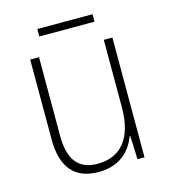

<svg xmlns="http://www.w3.org/2000/svg" viewBox="-101 -728 723 819"><g transform="rotate(-15 261.0 -318.5)"><path d="M383 -647H139V-614H383ZM439 -529H401V-232C401 -91 340 -25 239 -25C158 -25 115 -73 115 -182V-529H76V-176C76 -53 129 10 235 10C330 10 379 -44 401 -103H404L408 0H439Z"/></g></svg>

Font: Noto Sans Thai SemCond ExtLt
Style: Regular
Weight: 200
Width: 4
Designer: Monotype Design Team
Foundry: Monotype Imaging Inc.
Version: Version 2.002